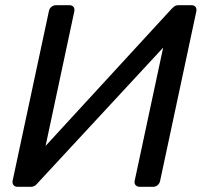

<svg xmlns="http://www.w3.org/2000/svg" viewBox="-20 -720 782 740"><path d="M47.4 0Q37.3 0 32 -6.8Q26.7 -13.6 28.7 -23.7L168.3 -676.3Q170.3 -687.3 178.2 -693.6Q186.1 -700 196.3 -700H247.6Q257.8 -700 263.1 -693.6Q268.4 -687.3 266.4 -676.3L155.7 -157.6L641.3 -685.9Q644.6 -689.6 651.2 -694.8Q657.7 -700 668.4 -700H717.9Q728.1 -700 733.4 -693.6Q738.7 -687.3 736.7 -676.3L597.1 -22.9Q595.1 -12.7 587.6 -6.4Q580.1 0 569.9 0H518.6Q508.4 0 502.7 -6.4Q497 -12.7 499 -22.9L608.8 -536.4L124.9 -14.1Q122.7 -10.7 115.9 -5.4Q109.1 0 97.7 0Z"/></svg>

Font: Rubik Light
Style: Italic
Weight: 300
Italic angle: -12°
Designer: Hubert and Fischer
Foundry: Hubert and Fischer
Version: Version 2.300;gftools[0.9.30]